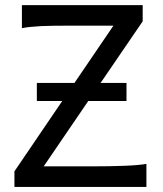

<svg xmlns="http://www.w3.org/2000/svg" viewBox="-20 -733 641 753"><path d="M272 -407.7 424.8 -632.3H258.8Q222.7 -632.3 193.6 -632.1Q164.6 -631.8 141.1 -630.6Q117.7 -629.4 99.1 -627.4Q80.6 -625.5 65.9 -622.6V-712.9H539.6V-649.4L374.5 -407.7H476.1V-336.9H326.2L151.4 -80.6H341.8Q413.6 -80.6 469.2 -82.8Q524.9 -85 554.2 -90.3V0H36.6V-61L224.1 -336.9H124.5V-407.7Z"/></svg>

Font: Andika
Style: Regular
Weight: 400
Designer: Victor Gaultney, Annie Olsen, Julie Remington, Don Collingsworth, Eric Hays
Foundry: SIL International
Version: Version 1.001